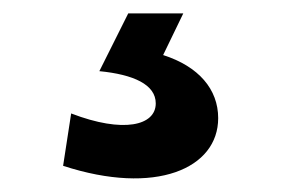

<svg xmlns="http://www.w3.org/2000/svg" viewBox="-20 -20 419 286"><path d="M86 149 74 227C212 272 305 231 305 156C305 113 276 79 223 62L253 0H171L128 86C179 91 212 106 212 134C212 167 164 179 86 149Z"/></svg>

Font: Ronzino
Style: Bold
Weight: 700
Designer: Nunzio Mazzaferro
Foundry: Collletttivo
Version: Version 1.000;Glyphs 3.3 (3337)